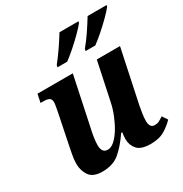

<svg xmlns="http://www.w3.org/2000/svg" viewBox="-179 -901 996 1046"><g transform="rotate(-30 319.5 -378.0)"><path d="M470 10Q409 10 385.5 -17Q362 -44 362 -82Q362 -100 366 -123H359Q318 -63 276 -27Q234 9 167 9Q108 9 85.5 -23.5Q63 -56 63 -99Q63 -125 69 -155.5Q75 -186 80 -212L116 -388Q120 -409 123 -425.5Q126 -442 126 -451Q126 -470 114.5 -477Q103 -484 77 -484H60L71 -536H293L230 -237Q223 -209 218.5 -178.5Q214 -148 214 -128Q214 -107 222.5 -93.5Q231 -80 252 -80Q272 -80 293.5 -99Q315 -118 334.5 -149.5Q354 -181 369.5 -219Q385 -257 393 -295L444 -536H590L520 -205Q516 -183 512 -158.5Q508 -134 508 -112Q508 -68 540 -68Q555 -68 567 -74Q579 -80 595 -91L617 -58Q594 -33 559 -11.5Q524 10 470 10ZM417 -619Q444 -651 470.5 -690.5Q497 -730 519 -766H639L636 -756Q622 -738 593.5 -709.5Q565 -681 532.5 -652.5Q500 -624 475 -606H414ZM240 -619Q266 -651 293 -690.5Q320 -730 342 -766H462L459 -756Q445 -738 416.5 -709.5Q388 -681 355.5 -652.5Q323 -624 298 -606H237Z"/></g></svg>

Font: Noto Serif SemiCondensed
Style: Bold Italic
Weight: 700
Width: 4
Italic angle: -12°
Designer: Monotype Design Team
Foundry: Monotype Imaging Inc.
Version: Version 2.014